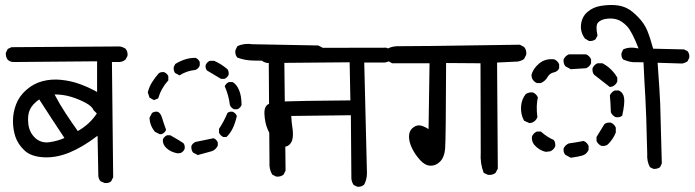

<svg xmlns="http://www.w3.org/2000/svg" viewBox="-20 -741 2742 758"><path d="M392.6 -18.6 377 -25.4Q369.1 -34.2 368.2 -46.9L365.2 -205.1Q306.6 -160.2 253.9 -138.7Q201.2 -117.2 151.4 -120.1Q101.6 -123 76.2 -147.5Q50.8 -171.9 41 -200.7Q31.2 -229.5 31.2 -263.2Q31.2 -296.9 43.5 -329.1Q55.7 -361.3 84 -386.2Q112.3 -411.1 147.5 -420.4Q182.6 -429.7 221.2 -425.8Q259.8 -421.9 294.9 -409.2Q330.1 -396.5 363.3 -377.9V-499L31.2 -496.1Q19.5 -497.1 10.7 -504.9Q2 -515.6 2.9 -532.2L10.7 -547.9L25.4 -554.7L453.1 -557.6Q464.8 -555.7 475.6 -548.8Q485.4 -537.1 483.4 -520.5L475.6 -505.9Q463.9 -496.1 449.2 -496.1H421.9L426.8 -41L418.9 -25.4Q409.2 -16.6 392.6 -18.6ZM234.4 -196.3Q209 -234.4 184.1 -272.5Q159.2 -310.5 134.8 -348.6Q107.4 -329.1 97.7 -307.6Q87.9 -286.1 91.8 -252Q95.7 -217.8 119.1 -196.3Q142.6 -174.8 175.8 -179.7Q209 -184.6 234.4 -196.3ZM362.3 -293 349.6 -305.7Q343.8 -321.3 317.4 -335.4Q291 -349.6 260.3 -358.9Q229.5 -368.2 195.3 -368.2Q215.8 -329.1 239.3 -293.5Q262.7 -257.8 287.1 -223.6Q334 -250 362.3 -293Z M1070.3 -43.9 1054.7 -51.8Q1042 -73.2 1043.9 -100.6L1041 -501Q1009.8 -501 977.5 -502Q945.3 -502.9 917 -513.7Q907.2 -524.4 909.2 -542L917 -558.6Q943.4 -571.3 976.6 -566.4L1236.3 -561.5L1252 -553.7Q1261.7 -542 1259.8 -524.4L1252 -508.8Q1241.2 -501 1228.5 -500H1102.5L1107.4 -67.4L1099.6 -51.8Q1087.9 -42 1070.3 -43.9ZM760.7 -128.9 742.2 -138.7Q734.4 -148.4 735.4 -164.1Q740.2 -175.8 752 -180.7Q788.1 -187.5 823.2 -195.3Q835 -190.4 839.8 -178.7V-166Q831.1 -148.4 814.5 -143.6ZM680.7 -135.7Q654.3 -140.6 637.7 -155.8Q621.1 -170.9 623 -190.4Q627.9 -202.1 639.6 -207H652.3Q690.4 -185.5 704.1 -175.8Q710.9 -168 709 -153.3Q704.1 -141.6 692.4 -136.7ZM861.3 -200.2Q849.6 -206.1 844.7 -216.8V-232.4Q864.3 -261.7 877.9 -294.9Q885.7 -301.8 898.4 -299.8Q910.2 -294.9 915 -283.2Q902.3 -225.6 874 -200.2ZM611.3 -210.9 591.8 -220.7Q571.3 -245.1 570.3 -276.4L580.1 -294.9Q589.8 -301.8 602.5 -299.8Q614.3 -294.9 620.1 -274.9Q626 -254.9 635.7 -228.5Q630.9 -216.8 619.1 -211.9ZM904.3 -309.6Q892.6 -314.5 887.7 -326.2Q882.8 -365.2 867.2 -400.4Q872.1 -412.1 883.8 -417H898.4Q914.1 -408.2 923.8 -385.3Q933.6 -362.3 933.6 -326.2Q928.7 -314.5 917 -309.6ZM587.9 -345.7 570.3 -355.5 563.5 -376Q568.4 -397.5 580.1 -416Q591.8 -434.6 606.4 -451.2Q614.3 -458 627.9 -456.1Q639.6 -451.2 644.5 -440.4V-423.8Q616.2 -392.6 604.5 -352.5ZM852.5 -429.7 796.9 -462.9Q790 -471.7 792 -484.4Q796.9 -496.1 808.6 -501H825.2Q852.5 -489.3 877.9 -467.8Q883.8 -460 882.8 -446.3Q877.9 -434.6 866.2 -429.7ZM688.5 -443.4 670.9 -453.1Q664.1 -462.9 666 -476.6L671.9 -488.3Q688.5 -499 709 -505.9Q729.5 -512.7 752 -512.7Q763.7 -507.8 768.6 -496.1V-482.4Q763.7 -469.7 751 -464.8Q717.8 -461.9 688.5 -443.4Z M1390.6 -3.9 1376 -10.7Q1368.2 -23.4 1367.2 -36.1L1365.2 -286.1L1129.9 -283.2Q1130.9 -258.8 1134.3 -237.8Q1137.7 -216.8 1135.7 -198.7Q1133.8 -180.7 1122.6 -169.9Q1111.3 -159.2 1094.7 -162.6Q1078.1 -166 1063 -185.1Q1047.9 -204.1 1036.6 -230.5Q1025.4 -256.8 1023.9 -292Q1022.5 -327.1 1047.9 -333Q1073.2 -338.9 1111.8 -340.8Q1150.4 -342.8 1363.3 -344.7L1360.4 -495.1L1036.1 -492.2Q1023.4 -494.1 1014.6 -501Q1005.9 -511.7 1006.8 -529.3L1014.6 -543.9L1030.3 -551.8L1504.9 -552.7L1520.5 -545.9Q1529.3 -534.2 1528.3 -518.6L1520.5 -502.9Q1509.8 -495.1 1498 -494.1H1418L1428.7 -57.6Q1428.7 -33.2 1418 -12.7Q1407.2 -2 1390.6 -3.9Z M1906.2 -50.8 1889.6 -58.6Q1875 -95.7 1877.9 -139.6L1877 -491.2L1741.2 -492.2Q1740.2 -187.5 1737.3 -153.8Q1734.4 -120.1 1717.3 -103Q1700.2 -85.9 1678.7 -86.9Q1657.2 -87.9 1637.7 -109.9Q1618.2 -131.8 1606.4 -156.2Q1594.7 -180.7 1594.7 -201.7Q1594.7 -222.7 1607.4 -234.4Q1620.1 -246.1 1634.3 -246.1Q1648.4 -246.1 1671.9 -231.4L1675.8 -491.2H1528.3L1511.7 -500Q1502 -513.7 1502.9 -532.2L1511.7 -549.8Q1531.2 -559.6 1556.6 -558.6Q1582 -557.6 2032.2 -564.5L2048.8 -555.7Q2059.6 -543.9 2057.6 -525.4L2048.8 -507.8Q2037.1 -500 2023.4 -498L1942.4 -494.1L1945.3 -75.2L1936.5 -58.6Q1924.8 -48.8 1906.2 -50.8Z M2559.6 -74.2 2545.9 -81.1Q2533.2 -104.5 2535.2 -133.8Q2531.2 -304.7 2527.8 -356.9Q2524.4 -409.2 2520.5 -495.1Q2492.2 -495.1 2479 -495.6Q2465.8 -496.1 2440.4 -505.9Q2431.6 -515.6 2433.6 -531.2L2440.4 -545.9Q2464.8 -557.6 2501 -549.8Q2474.6 -617.2 2455.6 -637.2Q2436.5 -657.2 2417.5 -663.6Q2398.4 -669.9 2375.5 -667Q2352.5 -664.1 2341.3 -652.3Q2330.1 -640.6 2338.9 -600.6L2331.1 -585.9Q2321.3 -578.1 2305.7 -579.1L2289.1 -588.9Q2270.5 -614.3 2273.9 -644.5Q2277.3 -674.8 2299.3 -693.8Q2321.3 -712.9 2352.1 -717.8Q2382.8 -722.7 2408.7 -720.7Q2434.6 -718.8 2455.1 -708.5Q2475.6 -698.2 2500 -672.9Q2524.4 -647.5 2535.6 -619.6Q2546.9 -591.8 2558.6 -548.8L2680.7 -545.9L2694.3 -539.1Q2703.1 -528.3 2701.2 -512.7L2694.3 -499Q2684.6 -492.2 2672.9 -490.2L2576.2 -493.2Q2585 -371.1 2586.4 -332Q2587.9 -293 2592.8 -95.7L2585.9 -81.1Q2575.2 -73.2 2559.6 -74.2ZM2233.4 -118.2 2211.9 -129.9Q2203.1 -139.6 2205.1 -155.3Q2211.9 -168.9 2225.6 -174.8Q2254.9 -178.7 2284.2 -184.6Q2297.9 -178.7 2303.7 -165V-149.4Q2295.9 -131.8 2279.3 -127Q2262.7 -122.1 2233.4 -118.2ZM2134.8 -141.6Q2107.4 -147.5 2087.9 -170.9Q2078.1 -184.6 2080.1 -202.1Q2085.9 -215.8 2099.6 -221.7H2115.2Q2140.6 -199.2 2166 -188.5Q2173.8 -178.7 2171.9 -163.1Q2166 -149.4 2152.3 -143.6ZM2354.5 -165Q2340.8 -170.9 2335 -184.6V-200.2L2366.2 -251Q2376 -258.8 2391.6 -256.8Q2405.3 -251 2411.1 -237.3V-217.8Q2401.4 -192.4 2379.9 -170.9Q2370.1 -163.1 2354.5 -165ZM2070.3 -254.9 2048.8 -264.6Q2035.2 -290 2037.1 -320.3Q2039.1 -350.6 2056.6 -370.1Q2068.4 -377.9 2084 -376Q2097.7 -370.1 2103.5 -356.4Q2095.7 -323.2 2101.6 -278.3Q2095.7 -262.7 2080.1 -256.8ZM2411.1 -278.3Q2397.5 -284.2 2391.6 -297.9Q2390.6 -334 2387.7 -364.3Q2393.6 -377.9 2407.2 -383.8H2422.9Q2440.4 -376 2443.8 -355Q2447.3 -334 2436.5 -284.2Q2426.8 -276.4 2411.1 -278.3ZM2387.7 -397.5 2325.2 -446.3Q2317.4 -456.1 2319.3 -471.7Q2325.2 -485.4 2338.9 -491.2H2358.4Q2395.5 -471.7 2417 -434.6V-418.9Q2411.1 -405.3 2397.5 -399.4ZM2099.6 -413.1Q2085.9 -418.9 2080.1 -432.6L2078.1 -444.3Q2084 -469.7 2108.4 -490.2Q2132.8 -510.7 2168 -506.8Q2181.6 -501 2187.5 -487.3V-471.7Q2181.6 -458 2166 -455.1Q2150.4 -452.1 2141.6 -436.5Q2132.8 -420.9 2115.2 -413.1ZM2233.4 -467.8 2211.9 -479.5Q2203.1 -491.2 2205.1 -506.8Q2211.9 -520.5 2225.6 -526.4H2293.9Q2307.6 -520.5 2313.5 -506.8V-491.2Q2307.6 -477.5 2293.9 -471.7Z"/></svg>

Font: NaikaiFont
Style: Regular
Weight: 400
Version: Version 1.67